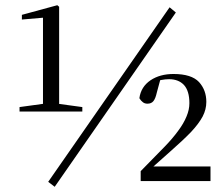

<svg xmlns="http://www.w3.org/2000/svg" viewBox="-20 -695 860 737"><path d="M55 -267H296V-284L193 -298H157L55 -284ZM145 -267H207V-669L200 -675L64 -638V-620L145 -627ZM190 22 655 -647 631 -667 165 3ZM520 0H788V-56H562V-64L551 -40L633 -113Q682 -156 713 -188Q743 -220 758 -248Q772 -275 772 -304Q772 -349 744 -380Q715 -411 646 -411Q594 -411 558 -387Q521 -362 515 -318Q521 -308 528 -303Q535 -297 546 -297Q561 -297 569 -307Q577 -317 582 -340L598 -399L566 -376Q583 -385 599 -388Q615 -391 629 -391Q665 -391 686 -369Q707 -346 707 -299Q707 -274 696 -248Q685 -221 664 -193Q643 -164 612 -132L520 -38Z"/></svg>

Font: Source Serif 4 48pt
Style: Regular
Weight: 400
Designer: Frank Grie√ühammer
Foundry: Adobe Systems Incorporated
Version: Version 4.004;hotconv 1.0.116;makeotfexe 2.5.65601